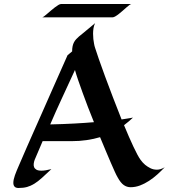

<svg xmlns="http://www.w3.org/2000/svg" viewBox="-20 -917 846 963"><path d="M647 -327.1Q637.2 -317.9 626 -308.3Q614.7 -298.8 602.1 -289.1Q614.3 -259.3 626.2 -232.2Q638.2 -205.1 648.7 -182.4Q659.2 -159.7 668.5 -142.6Q677.7 -125.5 685.1 -115.2Q695.3 -101.1 708 -90.3Q719.2 -81.1 734.1 -73.5Q749 -65.9 767.1 -65.9Q785.2 -65.9 806.2 -78.1Q788.6 -59.6 768.8 -41.7Q749 -23.9 727.3 -9.8Q705.6 4.4 682.4 13.2Q659.2 22 634.8 22Q616.2 22 600.6 11Q585 0 569.8 -27.8Q564.5 -36.6 555.7 -55.9Q546.9 -75.2 535.4 -101.8Q523.9 -128.4 510.3 -160.9Q496.6 -193.4 481.9 -229Q451.2 -219.7 415.3 -214.4Q379.4 -209 337.9 -209H193.8L153.8 -115.2Q150.4 -106 149.2 -96.4Q147.9 -86.9 150.9 -79.1Q153.8 -71.3 162.4 -66.2Q170.9 -61 188 -61Q197.8 -61 210 -63Q222.2 -64.9 237.8 -68.8Q210.4 -43 190.4 -24.9Q170.4 -6.8 152.3 4.4Q134.3 15.6 115.7 20.8Q97.2 25.9 73.2 25.9Q59.1 25.9 53 19Q46.9 12.2 46.9 0Q46.9 -15.6 54.9 -38.1Q63 -60.5 75.2 -87.9Q85.4 -112.8 115.2 -180.2Q127.9 -209 146 -250Q164.1 -291 189 -346.9Q213.9 -402.8 245.8 -475.6Q277.8 -548.3 318.8 -640.1L341.8 -659.2Q341.8 -674.3 344.2 -685.5Q346.7 -696.8 351.3 -705.3Q356 -713.9 362.3 -720.7Q368.7 -727.5 376 -733.9Q384.8 -741.2 397 -751Q417.5 -767.6 457 -800.8Q451.2 -789.6 449 -775.6Q446.8 -761.7 446.8 -748Q446.8 -733.9 448.2 -720.9Q449.7 -708 451.7 -698.2Q453.6 -686.5 457 -676.8Q462.4 -659.2 475.6 -621.1Q488.8 -583 507.1 -533.4Q525.4 -483.9 546.9 -427.7Q568.4 -371.6 589.8 -317.9Q604 -319.8 614.7 -321.8Q625.5 -323.7 632.8 -324.7Q641.1 -326.2 647 -327.1ZM356 -565.9Q321.3 -490.2 290.5 -424.1Q259.8 -357.9 231.9 -293Q297.4 -294.4 352.1 -297.4Q406.7 -300.3 451.2 -304.2Q435.5 -342.3 421.1 -380.1Q406.7 -418 394.3 -452.1Q381.8 -486.3 371.8 -515.6Q361.8 -544.9 356 -565.9ZM638.7 -897Q635.3 -896.5 628.7 -891.6Q622.1 -886.7 613.5 -879.2Q605 -871.6 595.2 -863Q585.4 -854.5 576.2 -847.2Q566.9 -839.8 558.6 -835Q550.3 -830.1 544.9 -830.1H191.9Q195.3 -830.6 201.9 -835.7Q208.5 -840.8 217.3 -848.4Q226.1 -856 235.8 -864.3Q245.6 -872.6 255.1 -879.9Q264.6 -887.2 272.9 -892.1Q281.2 -897 287.1 -897Z"/></svg>

Font: Eagle Lake
Style: Regular
Weight: 400
Designer: Astigmatic (AOETI)
Foundry: Astigmatic (AOETI)
Version: Version 1.000